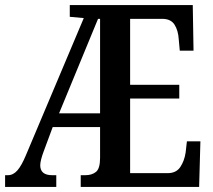

<svg xmlns="http://www.w3.org/2000/svg" viewBox="-21 -734 835 754"><path d="M-1 0V-46H10Q31 -46 47.5 -65Q64 -84 81 -125L308 -663L253 -668V-714H736L739 -535H685L681 -579Q679 -614 664.5 -637Q650 -660 616 -660H490V-401H683V-347H490V-54H637Q671 -54 687 -78Q703 -102 708 -135L713 -179H766L761 0H296V-46H314Q340 -46 356 -59Q372 -72 372 -114V-235H186L150 -138Q144 -122 140.5 -108Q137 -94 137 -85Q137 -46 184 -46H200V0ZM211 -289H372V-660H364Z"/></svg>

Font: Noto Serif Georgian ExtraCondensed SemiBold
Style: Regular
Weight: 600
Width: 2
Designer: Monotype Design Team, Akaki Razmadze
Foundry: Google LLC
Version: Version 2.003; ttfautohint (v1.8.4.7-5d5b)